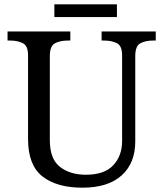

<svg xmlns="http://www.w3.org/2000/svg" viewBox="-20 -860 757 890"><path d="M362 10Q244 10 177 -42Q110 -94 110 -216V-604Q110 -648 85.5 -660Q61 -672 28 -672H15V-714H306V-672H293Q259 -672 235 -659.5Q211 -647 211 -600V-210Q211 -123 258 -86.5Q305 -50 378 -50Q464 -50 505 -94Q546 -138 546 -206V-604Q546 -648 521.5 -660Q497 -672 464 -672H451V-714H702V-672H689Q655 -672 631 -659.5Q607 -647 607 -600V-204Q607 -104 544 -47Q481 10 362 10ZM232 -781V-840H522V-781Z"/></svg>

Font: Noto Serif Dogra
Style: Regular
Weight: 400
Designer: Ek Type
Foundry: Ek Type
Version: Version 1.005